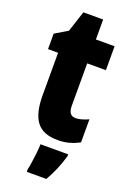

<svg xmlns="http://www.w3.org/2000/svg" viewBox="-166 -789 687 1004"><g transform="rotate(20 177.0 -287.5)"><path d="M265 -196Q280 -196 298 -201Q316 -206 336 -215V-87Q309 -72 279.5 -64Q250 -56 216 -56Q134 -56 98.5 -103.5Q63 -151 63 -248V-486H7V-572L77 -614L115 -730H225V-619H329V-486H225V-250Q225 -196 265 -196ZM294 6Q271 86 231 155H122V141Q126 124 130 97Q134 70 137 42.5Q140 15 140 -5H294Z"/></g></svg>

Font: Noto Sans Malayalam UI ExtraCondensed Black
Style: Regular
Weight: 900
Width: 2
Designer: Jelle Bosma - Monotype Design Team
Foundry: Monotype Imaging Inc.
Version: Version 2.104; ttfautohint (v1.8.4.7-5d5b)